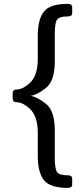

<svg xmlns="http://www.w3.org/2000/svg" viewBox="-20 -750 419 970"><path d="M61 -233.9Q43.9 -233.9 43.9 -255.9V-275.4Q43.9 -297.4 61 -297.4Q96.2 -297.4 133.5 -333.7Q170.9 -370.1 170.9 -454.6V-569.3Q170.9 -651.9 201.7 -691.2Q232.4 -730.5 322.8 -730.5Q344.7 -730.5 344.7 -713.4V-684.1Q344.7 -667 322.8 -667Q274.9 -667 265.9 -647Q256.8 -627 256.8 -580.6V-440.9Q256.8 -340.8 212.2 -305.7Q167.5 -270.5 136.2 -266.1V-265.1Q167.5 -260.7 212.2 -225.6Q256.8 -190.4 256.8 -90.3V49.3Q256.8 95.7 265.9 115.7Q274.9 135.7 322.8 135.7Q344.7 135.7 344.7 152.8V182.1Q344.7 199.2 322.8 199.2Q232.4 199.2 201.7 159.9Q170.9 120.6 170.9 38.1V-76.7Q170.9 -161.1 133.5 -197.5Q96.2 -233.9 61 -233.9Z"/></svg>

Font: Istok Web
Style: Regular
Weight: 400
Designer: Andrey V. Panov
Foundry: Andrey V. Panov
Version: Version 1.0.2g